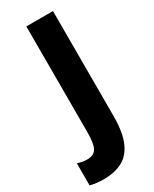

<svg xmlns="http://www.w3.org/2000/svg" viewBox="-302 -771 842 1049"><g transform="rotate(-30 118.5 -246.5)"><path d="M20 221Q-28 221 -66 211V72Q-53 76 -38 79Q-23 82 -6 82Q37 82 53 53.5Q69 25 69 -45V-714H237V-54Q237 50 211 110Q185 170 136.5 195.5Q88 221 20 221Z"/></g></svg>

Font: Noto Sans Bengali Condensed ExtraBold
Style: Regular
Weight: 800
Width: 3
Designer: Joana Ranito - Universal Thirst; Jelle Bosma - Monotype Design Team
Foundry: Universal Thirst ehf.
Version: Version 3.000; ttfautohint (v1.8.4.7-5d5b)